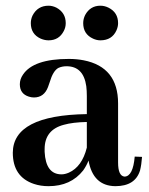

<svg xmlns="http://www.w3.org/2000/svg" viewBox="-20 -636 518 666"><path d="M379.9 9.8Q449.2 9.8 465.8 -44.9Q470.7 -64.5 472.7 -91.8L447.3 -92.8Q441.4 -24.4 412.1 -23.4Q389.6 -25.4 389.6 -72.3V-277.3Q389.6 -403.3 270.5 -426.8Q246.1 -431.6 218.8 -431.6Q95.7 -431.6 59.6 -377Q48.8 -361.3 48.8 -343.8Q48.8 -310.5 80.1 -300.8Q88.9 -297.9 97.7 -297.9Q132.8 -297.9 146.5 -334Q148.4 -338.9 152.3 -350.6Q164.1 -390.6 182.6 -400.4Q195.3 -406.2 210.9 -406.2Q269.5 -406.2 279.3 -336.9Q281.2 -321.3 281.2 -302.7V-240.2Q25.4 -236.3 24.4 -106.4Q24.4 -22.5 97.7 2Q121.1 9.8 148.4 9.8Q225.6 9.8 268.6 -44.9Q280.3 -61.5 287.1 -79.1Q302.7 8.8 379.9 9.8ZM193.4 -31.2Q138.7 -31.2 134.8 -109.4Q134.8 -114.3 134.8 -119.1Q134.8 -185.5 201.2 -203.1Q232.4 -211.9 281.2 -212.9V-124Q264.6 -57.6 218.8 -37.1Q205.1 -31.2 193.4 -31.2ZM208 -555.7Q208 -591.8 175.8 -609.4Q162.1 -616.2 148.4 -616.2Q110.4 -616.2 92.8 -582Q86.9 -569.3 86.9 -555.7Q86.9 -517.6 121.1 -502Q134.8 -496.1 148.4 -496.1Q184.6 -496.1 201.2 -528.3Q208 -541 208 -555.7ZM389.6 -555.7Q389.6 -592.8 356.4 -609.4Q342.8 -616.2 328.1 -616.2Q293 -616.2 275.4 -584Q268.6 -570.3 268.6 -555.7Q268.6 -517.6 302.7 -502Q315.4 -496.1 328.1 -496.1Q368.2 -496.1 383.8 -530.3Q389.6 -543 389.6 -555.7Z"/></svg>

Font: Abhaya Libre
Style: Bold
Weight: 700
Designer: Pushpananda Ekanayake, Sol Matas, Pathum Egodawatta
Foundry: Mooniak
Version: Version 1.050 ; ttfautohint (v1.6)